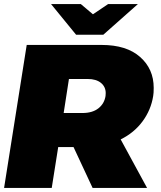

<svg xmlns="http://www.w3.org/2000/svg" viewBox="-20 -920 790 940"><path d="M419.2 -750H352.5L230 -900H375.8L435 -850L509.2 -900H655L485.8 -750ZM0 0 110.8 -700H477.5Q599.2 -700 665.8 -641.2Q732.5 -582.5 732.5 -490Q732.5 -463.3 730 -450Q719.2 -381.7 677.9 -325.8Q636.7 -270 570.8 -237.5L700 0H433.3L340 -200H265L233.3 0ZM291.7 -366.7H383.3Q432.5 -366.7 461.7 -389.6Q490.8 -412.5 496.7 -450Q497.5 -455 497.5 -464.2Q497.5 -495 474.2 -514.2Q450.8 -533.3 409.2 -533.3H317.5Z"/></svg>

Font: BoonTook
Style: Italic
Weight: 400
Italic angle: -9°
Designer: Sungsit Sawaiwan
Foundry: FontUni
Version: Version 3.0